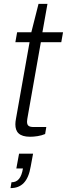

<svg xmlns="http://www.w3.org/2000/svg" viewBox="-20 -692 344 987"><path d="M135 11C158 11 189 7 212 -3L218 -39H154C127 -39 119 -47 119 -67C119 -74 121 -85 123 -96L190 -475H295L304 -526H198L224 -672H178L141 -526H68L59 -475H132L62 -81C60 -71 59 -61 59 -53C59 -14 78 11 135 11ZM34 275C90 275 125 242 138 163L150 98H78L64 174H98C90 222 72 245 39 245Z"/></svg>

Font: Archivo ExtraLight
Style: Italic
Weight: 200
Italic angle: -10°
Designer: Hector Gatti
Foundry: Omnibus-Type
Version: Version 2.001